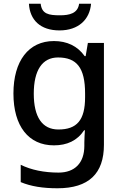

<svg xmlns="http://www.w3.org/2000/svg" viewBox="-20 -835 660 1029"><path d="M468 -815H404C397 -763 352 -753 301 -753C241 -753 204 -760 198 -815H135C140 -728 196 -672 299 -672C400 -672 461 -730 468 -815ZM269 -615C133 -615 52 -508 52 -334C52 -159 133 -56 269 -56C339 -56 394 -81 431 -137H435C434 -123 432 -88 432 -71V-53C432 38 381 90 294 90C217 90 147 76 91 48V141C146 164 210 174 288 174C456 174 537 95 537 -59V-605H451L439 -534H434C395 -589 338 -615 269 -615ZM291 -527C391 -527 436 -472 436 -334V-314C436 -191 392 -141 293 -141C206 -141 161 -208 161 -333C161 -459 207 -527 291 -527Z"/></svg>

Font: Noto Sans Malayalam UI Medium
Style: Regular
Weight: 500
Designer: Jelle Bosma - Monotype Design Team
Foundry: Monotype Imaging Inc.
Version: Version 2.104